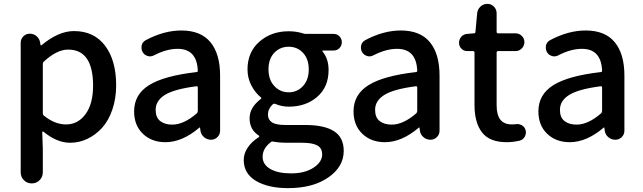

<svg xmlns="http://www.w3.org/2000/svg" viewBox="-20 -722 3321 992"><path d="M86.9 168V-501Q86.9 -520.5 100.6 -534.2Q114.3 -547.9 133.8 -547.9Q154.3 -547.9 169.4 -534.7Q184.6 -521.5 187.5 -501L189.5 -489.3Q190.4 -487.3 191.9 -487.3Q193.4 -487.3 194.3 -488.3Q282.2 -561.5 362.3 -561.5Q465.8 -561.5 522.9 -485.8Q580.1 -410.2 580.1 -281.2Q580.1 -212.9 560.5 -155.8Q541 -98.6 507.8 -62Q474.6 -25.4 432.1 -4.9Q389.6 15.6 342.8 15.6Q273.4 15.6 204.1 -42Q202.1 -43 200.2 -42Q198.2 -41 198.2 -39.1L201.2 47.9V168Q201.2 192.4 184.6 209Q168 225.6 144 225.6Q120.1 225.6 103.5 209Q86.9 192.4 86.9 168ZM321.3 -79.1Q382.8 -79.1 421.9 -132.3Q460.9 -185.5 460.9 -279.3Q460.9 -465.8 332 -465.8Q273.4 -465.8 206.1 -403.3Q201.2 -398.4 201.2 -391.6V-136.7Q201.2 -129.9 206.1 -125Q262.7 -79.1 321.3 -79.1Z M835 12.7Q763.7 12.7 718.3 -30.8Q672.9 -74.2 672.9 -146.5Q672.9 -233.4 749.5 -281.7Q826.2 -330.1 995.1 -349.6Q1002 -349.6 1002 -357.4Q997.1 -469.7 897.5 -469.7Q840.8 -469.7 776.4 -436.5Q766.6 -430.7 754.9 -430.7Q749 -430.7 743.2 -432.6Q725.6 -437.5 716.8 -453.1Q710.9 -463.9 710.9 -474.6Q710.9 -481.4 711.9 -487.3Q716.8 -505.9 733.4 -514.6Q827.1 -564.5 917 -564.5Q1017.6 -564.5 1067.4 -503.9Q1117.2 -443.4 1117.2 -331.1V-46.9Q1117.2 -27.3 1103.5 -13.7Q1089.8 0 1070.3 0Q1049.8 0 1034.2 -13.2Q1018.6 -26.4 1015.6 -46.9L1013.7 -61.5Q1012.7 -63.5 1011.2 -63.5Q1009.8 -63.5 1008.8 -61.5Q920.9 12.7 835 12.7ZM870.1 -78.1Q929.7 -78.1 997.1 -136.7Q1002 -141.6 1002 -149.4V-269.5Q1002 -276.4 996.1 -276.4Q996.1 -276.4 995.1 -276.4Q880.9 -261.7 832.5 -231.9Q784.2 -202.1 784.2 -154.3Q784.2 -115.2 807.6 -96.7Q831.1 -78.1 870.1 -78.1Z M1467.8 250Q1365.2 250 1302.2 212.4Q1239.3 174.8 1239.3 104.5Q1239.3 71.3 1259.8 40.5Q1280.3 9.8 1317.4 -13.7Q1319.3 -14.6 1319.3 -17.1Q1319.3 -19.5 1317.4 -21.5Q1269.5 -51.8 1269.5 -111.3Q1269.5 -167 1329.1 -211.9Q1330.1 -212.9 1330.1 -214.8Q1330.1 -216.8 1329.1 -217.8Q1298.8 -242.2 1278.8 -280.3Q1258.8 -318.4 1258.8 -363.3Q1258.8 -453.1 1320.3 -506.8Q1381.8 -560.5 1471.7 -560.5Q1509.8 -560.5 1544.9 -549.8Q1551.8 -546.9 1558.6 -546.9H1703.1Q1721.7 -546.9 1733.9 -534.2Q1746.1 -521.5 1746.1 -503.9Q1746.1 -486.3 1733.9 -473.6Q1721.7 -460.9 1703.1 -460.9H1648.4Q1646.5 -460.9 1645.5 -459Q1644.5 -457 1646.5 -456.1Q1677.7 -418 1677.7 -360.4Q1677.7 -272.5 1619.1 -221.7Q1560.5 -170.9 1471.7 -170.9Q1435.5 -170.9 1401.4 -185.5Q1394.5 -187.5 1388.7 -182.6Q1364.3 -159.2 1364.3 -129.9Q1364.3 -103.5 1385.3 -89.8Q1406.2 -76.2 1456.1 -76.2H1557.6Q1656.2 -76.2 1706.1 -43.9Q1755.9 -11.7 1755.9 57.6Q1755.9 139.6 1676.3 194.8Q1596.7 250 1467.8 250ZM1575.2 -363.3Q1575.2 -417 1545.9 -448.7Q1516.6 -480.5 1471.7 -480.5Q1426.8 -480.5 1397 -449.2Q1367.2 -418 1367.2 -363.3Q1367.2 -309.6 1397.5 -277.3Q1427.7 -245.1 1471.7 -245.1Q1515.6 -245.1 1545.4 -277.3Q1575.2 -309.6 1575.2 -363.3ZM1484.4 173.8Q1554.7 173.8 1599.6 144.5Q1644.5 115.2 1644.5 76.2Q1644.5 43 1619.1 29.3Q1593.8 15.6 1541 15.6H1458Q1424.8 15.6 1391.6 9.8Q1389.6 8.8 1387.7 8.8Q1382.8 8.8 1378.9 12.7Q1336.9 44.9 1336.9 87.9Q1336.9 127.9 1376.5 150.9Q1416 173.8 1484.4 173.8Z M1968.8 12.7Q1897.5 12.7 1852.1 -30.8Q1806.6 -74.2 1806.6 -146.5Q1806.6 -233.4 1883.3 -281.7Q1960 -330.1 2128.9 -349.6Q2135.7 -349.6 2135.7 -357.4Q2130.9 -469.7 2031.2 -469.7Q1974.6 -469.7 1910.2 -436.5Q1900.4 -430.7 1888.7 -430.7Q1882.8 -430.7 1877 -432.6Q1859.4 -437.5 1850.6 -453.1Q1844.7 -463.9 1844.7 -474.6Q1844.7 -481.4 1845.7 -487.3Q1850.6 -505.9 1867.2 -514.6Q1960.9 -564.5 2050.8 -564.5Q2151.4 -564.5 2201.2 -503.9Q2251 -443.4 2251 -331.1V-46.9Q2251 -27.3 2237.3 -13.7Q2223.6 0 2204.1 0Q2183.6 0 2168 -13.2Q2152.3 -26.4 2149.4 -46.9L2147.5 -61.5Q2146.5 -63.5 2145 -63.5Q2143.6 -63.5 2142.6 -61.5Q2054.7 12.7 1968.8 12.7ZM2003.9 -78.1Q2063.5 -78.1 2130.9 -136.7Q2135.7 -141.6 2135.7 -149.4V-269.5Q2135.7 -276.4 2129.9 -276.4Q2129.9 -276.4 2128.9 -276.4Q2014.6 -261.7 1966.3 -231.9Q1918 -202.1 1918 -154.3Q1918 -115.2 1941.4 -96.7Q1964.8 -78.1 2003.9 -78.1Z M2598.6 12.7Q2509.8 12.7 2470.7 -37.6Q2431.6 -87.9 2431.6 -179.7V-450.2Q2431.6 -458 2423.8 -458H2394.5Q2376 -458 2363.8 -470.7Q2351.6 -483.4 2351.6 -501Q2351.6 -519.5 2363.8 -532.7Q2376 -545.9 2394.5 -546.9L2428.7 -549.8Q2436.5 -549.8 2436.5 -557.6L2445.3 -653.3Q2447.3 -673.8 2462.4 -688Q2477.5 -702.1 2498 -702.1Q2517.6 -702.1 2531.7 -688Q2545.9 -673.8 2545.9 -653.3V-557.6Q2545.9 -549.8 2553.7 -549.8H2643.6Q2662.1 -549.8 2675.8 -536.6Q2689.5 -523.4 2689.5 -504.4Q2689.5 -485.4 2675.8 -471.7Q2662.1 -458 2643.6 -458H2553.7Q2545.9 -458 2545.9 -450.2V-178.7Q2545.9 -128.9 2564.9 -104Q2584 -79.1 2626 -79.1Q2633.8 -79.1 2643.6 -80.1Q2647.5 -81.1 2651.4 -81.1Q2665 -81.1 2676.8 -74.2Q2691.4 -66.4 2695.3 -49.8Q2697.3 -43.9 2697.3 -38.1Q2697.3 -26.4 2691.4 -15.6Q2681.6 1 2664.1 4.9Q2628.9 12.7 2598.6 12.7Z M2923.8 12.7Q2852.5 12.7 2807.1 -30.8Q2761.7 -74.2 2761.7 -146.5Q2761.7 -233.4 2838.4 -281.7Q2915 -330.1 3084 -349.6Q3090.8 -349.6 3090.8 -357.4Q3085.9 -469.7 2986.3 -469.7Q2929.7 -469.7 2865.2 -436.5Q2855.5 -430.7 2843.8 -430.7Q2837.9 -430.7 2832 -432.6Q2814.5 -437.5 2805.7 -453.1Q2799.8 -463.9 2799.8 -474.6Q2799.8 -481.4 2800.8 -487.3Q2805.7 -505.9 2822.3 -514.6Q2916 -564.5 3005.9 -564.5Q3106.4 -564.5 3156.2 -503.9Q3206.1 -443.4 3206.1 -331.1V-46.9Q3206.1 -27.3 3192.4 -13.7Q3178.7 0 3159.2 0Q3138.7 0 3123 -13.2Q3107.4 -26.4 3104.5 -46.9L3102.5 -61.5Q3101.6 -63.5 3100.1 -63.5Q3098.6 -63.5 3097.7 -61.5Q3009.8 12.7 2923.8 12.7ZM2959 -78.1Q3018.6 -78.1 3085.9 -136.7Q3090.8 -141.6 3090.8 -149.4V-269.5Q3090.8 -276.4 3085 -276.4Q3085 -276.4 3084 -276.4Q2969.7 -261.7 2921.4 -231.9Q2873 -202.1 2873 -154.3Q2873 -115.2 2896.5 -96.7Q2919.9 -78.1 2959 -78.1Z"/></svg>

Font: Gen Jyuu Gothic P Medium
Style: Regular
Weight: 500
Designer: [Source Han Sans]
Ryoko NISHIZUKA  (kana & ideographs); Paul D. Hunt (Latin, Greek & Cyrillic); Wenlong ZHANG  (bopomofo
Version: Version 1.002.20150607